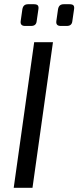

<svg xmlns="http://www.w3.org/2000/svg" viewBox="-20 -890 372 910"><path d="M231 -690 134 0H45L142 -690ZM140 -870Q155 -870 159.5 -864Q164 -858 162 -846L154 -791Q153 -779 146.5 -773Q140 -767 127 -767H99Q75 -767 78 -790L86 -846Q88 -858 94.5 -864Q101 -870 114 -870ZM309 -870Q324 -870 328.5 -864Q333 -858 331 -846L323 -791Q322 -779 315.5 -773Q309 -767 296 -767H268Q244 -767 247 -790L255 -846Q257 -858 263.5 -864Q270 -870 283 -870Z"/></svg>

Font: Exo 2
Style: Italic
Weight: 400
Italic angle: -8°
Designer: Natanael Gama
Foundry: Natanael Gama
Version: Version 2.010